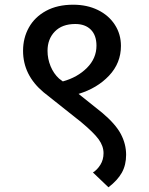

<svg xmlns="http://www.w3.org/2000/svg" viewBox="-20 -727 634 816"><path d="M516 -69Q516 -26 498 6.5Q480 39 441 69L375 6Q393 -5 406.5 -26.5Q420 -48 420 -76Q420 -106 399.5 -134.5Q379 -163 325 -208L165 -335Q78 -408 78 -511Q78 -566 103 -610.5Q128 -655 176 -681Q224 -707 291 -707Q350 -707 396 -684.5Q442 -662 468 -622Q494 -582 494 -532Q494 -459 443.5 -405.5Q393 -352 314 -328L414 -248Q471 -200 493.5 -157.5Q516 -115 516 -69ZM231 -393 247 -381Q309 -398 349.5 -438.5Q390 -479 390 -533Q390 -577 366 -601Q342 -625 300 -625Q244 -625 213 -593Q182 -561 182 -511Q182 -477 195 -445.5Q208 -414 231 -393Z"/></svg>

Font: Amiko SemiBold
Style: Regular
Weight: 600
Designer: Pablo Impallari, Rodrigo Fuenzalida, Andres Torresi
Foundry: Impallari Type
Version: Version 1.001; ttfautohint (v1.3)